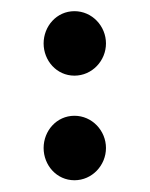

<svg xmlns="http://www.w3.org/2000/svg" viewBox="-20 -304 261 335"><path d="M56.1 -228.2C56.1 -198.4 78.7 -172 109.9 -172C140.7 -172 164.9 -198 164.9 -228.2C164.9 -258.5 140.7 -284.5 109.9 -284.5C78.7 -284.5 56.1 -258.1 56.1 -228.2ZM56.1 -45.8C56.1 -15.9 78.7 10.5 109.9 10.5C140.7 10.5 164.9 -15.5 164.9 -45.8C164.9 -76 140.7 -102 109.9 -102C78.7 -102 56.1 -75.6 56.1 -45.8Z"/></svg>

Font: Hi.
Style: Black
Weight: 400
Designer: Mew Too, Robert Jablonski
Foundry: Cannot Into Space Fonts
Version: Version 1.996